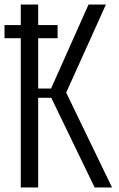

<svg xmlns="http://www.w3.org/2000/svg" viewBox="-22 -830 526 850"><path d="M-2 -661V-719H233V-661ZM70 0V-810H147V-438H204L370 -810H447L271 -420L474 0H397L205 -397H147V0Z"/></svg>

Font: Oswald Light
Style: Regular
Weight: 300
Designer: Vernon Adams
Foundry: Vernon Adams
Version: Version 4.103;gftools[0.9.33.dev8+g029e19f]